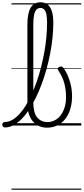

<svg xmlns="http://www.w3.org/2000/svg" viewBox="-101 -1104 735 1689"><path d="M-57 17Q-69 17 -75 9.5Q-81 2 -81 -7Q-81 -16 -75 -23.5Q-69 -31 -57 -31Q-25 -31 6.5 -49Q38 -67 68 -99Q98 -131 125.5 -175.5Q153 -220 177.5 -274Q202 -328 223 -388.5Q244 -449 260.5 -514Q277 -579 289 -645.5Q301 -712 307 -777.5Q313 -843 313 -905Q313 -916 321.5 -921.5Q330 -927 340.5 -927Q351 -927 359.5 -921.5Q368 -916 368 -905Q368 -841 361 -772.5Q354 -704 340.5 -634Q327 -564 308 -495.5Q289 -427 265 -362.5Q241 -298 212.5 -241Q184 -184 153 -137Q122 -90 87.5 -55.5Q53 -21 16.5 -2Q-20 17 -57 17ZM312 19Q275 19 244 5.5Q213 -8 189.5 -34.5Q166 -61 153 -101Q140 -141 140 -193V-887Q140 -987 168.5 -1035.5Q197 -1084 256 -1084Q294 -1084 318.5 -1064Q343 -1044 355.5 -1004.5Q368 -965 368 -905Q368 -892 359.5 -886Q351 -880 340.5 -880Q330 -880 321.5 -886Q313 -892 313 -905Q313 -949 307 -977.5Q301 -1006 288 -1020Q275 -1034 255 -1034Q234 -1034 220 -1020Q206 -1006 199 -974Q192 -942 192 -887V-204Q192 -160 200 -127Q208 -94 224.5 -73Q241 -52 265 -41Q289 -30 319 -30Q345 -30 369 -40Q393 -50 413 -68Q433 -86 448 -113Q463 -140 471.5 -173.5Q480 -207 480 -247Q480 -314 465 -370.5Q450 -427 412 -484Q405 -495 407.5 -502.5Q410 -510 418 -514.5Q426 -519 434 -519Q443 -519 449 -514.5Q455 -510 463 -498Q479 -476 495 -439.5Q511 -403 522 -356Q533 -309 533 -255Q533 -213 524.5 -172.5Q516 -132 498.5 -97.5Q481 -63 454.5 -37Q428 -11 392.5 4Q357 19 312 19ZM0 555H614V565H0ZM0 -20H614V0H0ZM0 -505H614V-500H0ZM0 -1075H614V-1065H0Z"/></svg>

Font: Playwrite AR Guides
Style: Regular
Weight: 400
Designer: Veronika Burian, José Scaglione
Foundry: TypeTogether
Version: Version 1.003